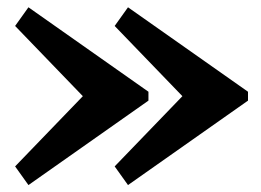

<svg xmlns="http://www.w3.org/2000/svg" viewBox="-20 -658 735 540"><path d="M213 -387.5 22.5 -190 60 -137.5 397.5 -375V-400L60 -637.5L22.5 -585ZM493 -387.5 302.5 -190 340 -137.5 677.5 -375V-400L340 -637.5L302.5 -585Z"/></svg>

Font: Besley ExtraBold
Style: Regular
Weight: 800
Designer: Owen Earl
Foundry: indestructible type*
Version: Version 2.001